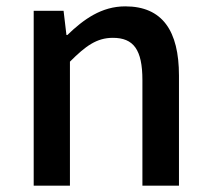

<svg xmlns="http://www.w3.org/2000/svg" viewBox="-20 -584 664 604"><path d="M86 -550V0H200V-390C249 -439 284 -465 335 -465C400 -465 428 -428 428 -332V0H543V-346C543 -487 491 -564 374 -564C299 -564 243 -523 192 -474H189L180 -550Z"/></svg>

Font: Spoqa Han Sans Neo Medium
Style: Regular
Weight: 500
Designer: [Spoqa Han Sans Neo] Dong-huui Kim ___ Younghwa Kang ___ Yujin Lee ___ [Noto Sans] Ryoko NISHIZUKA ____ (kana & ideograp
Foundry: Spoqa (http://www.spoqa-han-sans.com)
Version: Version 1.100;hotconv 1.0.109;makeotfexe 2.5.65596